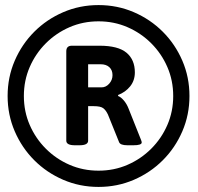

<svg xmlns="http://www.w3.org/2000/svg" viewBox="-20 -728 779 756"><path d="M368 8Q294 8 229 -20Q164 -48 115 -97Q66 -146 38 -211Q10 -276 10 -350Q10 -424 38 -489Q66 -554 115 -603Q164 -652 229 -680Q294 -708 368 -708Q442 -708 507 -680Q572 -652 621 -603Q670 -554 698 -489Q726 -424 726 -350Q726 -276 698 -211Q670 -146 621 -97Q572 -48 507 -20Q442 8 368 8ZM368 -56Q429 -56 482 -79Q535 -102 575.5 -142.5Q616 -183 639 -236Q662 -289 662 -350Q662 -411 639 -464Q616 -517 575.5 -557.5Q535 -598 482 -621Q429 -644 368 -644Q307 -644 254 -621Q201 -598 160.5 -557.5Q120 -517 97 -464Q74 -411 74 -350Q74 -289 97 -236Q120 -183 160.5 -142.5Q201 -102 254 -79Q307 -56 368 -56ZM275 -156Q241 -156 241 -174V-526Q241 -548 263 -548H372Q445 -548 478 -520.5Q511 -493 511 -443Q511 -411 492.5 -388Q474 -365 445 -354V-350Q456 -346 467.5 -332.5Q479 -319 486 -301L535 -178Q538 -171 538 -167Q538 -156 505 -156H482Q454 -156 449 -168L405 -277Q397 -294 386.5 -302Q376 -310 349 -310H327V-174Q327 -156 293 -156ZM327 -384H380Q397 -384 410 -398.5Q423 -413 423 -432Q423 -452 410.5 -463.5Q398 -475 376 -475H327Z"/></svg>

Font: Asap
Style: Bold Italic
Weight: 700
Italic angle: -6°
Designer: Pablo Cosgaya
Foundry: Omnibus-Type
Version: Version 3.001; ttfautohint (v1.8.3)